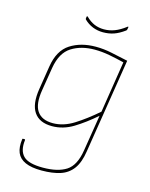

<svg xmlns="http://www.w3.org/2000/svg" viewBox="-123 -711 771 987"><g transform="rotate(15 262.5 -218.0)"><path d="M301 -490Q344 -490 386 -481Q428 -472 475 -462L395 41Q386 102 361 136Q336 170 295 183.5Q254 197 195 197Q141 197 108.5 182.5Q76 168 64 139.5Q52 111 58 68Q58 64 61 64H70Q74 64 73 69Q66 125 93.5 153Q121 181 198 181Q277 181 322 152Q367 123 380 40L411 -152Q355 -103 301 -70Q247 -37 188 -37Q121 -37 92 -79.5Q63 -122 76 -204L96 -330Q110 -418 166 -454Q222 -490 301 -490ZM188 -53Q244 -53 299 -87.5Q354 -122 415 -175L458 -449Q418 -459 378 -466.5Q338 -474 299 -474Q228 -474 177 -442Q126 -410 112 -327L92 -204Q79 -127 104 -90Q129 -53 188 -53ZM316 -571Q287 -571 261 -581.5Q235 -592 215 -612Q214 -613 213.5 -615Q213 -617 214 -621L215 -627Q216 -630 217.5 -630Q219 -630 221 -628Q242 -607 265.5 -597Q289 -587 317 -587Q346 -587 373.5 -597.5Q401 -608 431 -631Q433 -633 435 -632.5Q437 -632 436 -629L434 -618Q433 -615 432.5 -614Q432 -613 430 -611Q400 -589 373.5 -580Q347 -571 316 -571Z"/></g></svg>

Font: Sofia Sans Hairline
Style: Italic
Weight: 1
Italic angle: -9°
Designer: Botio Nikoltchev, Ani Petrova
Foundry: lettersoup
Version: Version 4.102